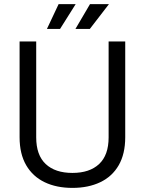

<svg xmlns="http://www.w3.org/2000/svg" viewBox="-20 -902 706 936"><path d="M333 14Q255.2 14 197.5 -13.8Q139.8 -41.5 107.6 -96.6Q75.5 -151.8 75.5 -233.2V-700H156.5V-232.2Q156.5 -145.8 202.8 -102.4Q249 -59 333 -59Q417 -59 463.2 -102.4Q509.5 -145.8 509.5 -232.2V-700H590.5V-233.2Q590.5 -151.8 558.8 -96.6Q527 -41.5 468.9 -13.8Q410.8 14 333 14ZM418 -761H347.8L418.8 -882H511.2ZM272.8 -761H208.8L265.8 -882H349Z"/></svg>

Font: Space Grotesk Variable Light
Style: Regular
Weight: 300
Designer: Florian Karsten
Foundry: Florian Karsten
Version: Version 2.000